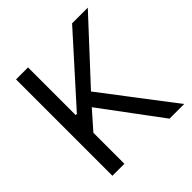

<svg xmlns="http://www.w3.org/2000/svg" viewBox="-187 -851 996 996"><g transform="rotate(-45 310.5 -353.5)"><path d="M78.1 -707H166V-357.4H174.8L489.3 -707H604.5L308.6 -387.7L604.5 0H497.1L253.9 -327.1L166 -227.5V0H78.1Z"/></g></svg>

Font: Pretendard
Style: Regular
Weight: 400
Designer: Base glyphs from Inter by Rasmus Andersson; Hangeul glyphs from Noto Sans CJK(Source Han Sans) by Jang Soo-young and Kan
Foundry: Kil Hyung-jin
Version: Version 1.309